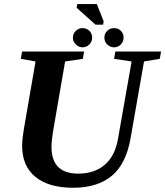

<svg xmlns="http://www.w3.org/2000/svg" viewBox="-20 -906 805 936"><path d="M81.5 -619.1 87.9 -654.8H390.1L383.8 -619.1L297.4 -606.4L242.2 -286.1Q231 -222.7 231 -189.9Q231 -59.6 361.3 -59.6Q439.9 -59.6 490 -102.1Q540 -144.5 554.7 -226.1L621.6 -606.4L536.1 -619.1L542.5 -654.8H765.1L758.8 -619.1L682.1 -606.4L616.2 -230Q594.2 -106.4 524.7 -48.6Q455.1 9.3 336.4 9.3Q217.3 9.3 152.6 -43.7Q87.9 -96.7 87.9 -194.8Q87.9 -226.1 97.7 -284.7L153.3 -606.4ZM445.8 -785.6 353.5 -868.2 356.9 -886.2H452.1L485.4 -801.8L482.4 -785.6ZM536.1 -675.3Q518.1 -675.3 503.4 -688.7Q488.8 -702.1 488.8 -722.7Q488.8 -742.2 502.7 -755.6Q516.6 -769 536.1 -769Q556.2 -769 569.3 -755.6Q582.5 -742.2 582.5 -722.7Q582.5 -703.6 569.1 -689.5Q555.7 -675.3 536.1 -675.3ZM382.8 -675.3Q363.8 -675.3 349.6 -689.5Q335.4 -703.6 335.4 -722.7Q335.4 -741.7 349.4 -755.4Q363.3 -769 382.8 -769Q402.3 -769 415.8 -755.6Q429.2 -742.2 429.2 -722.7Q429.2 -702.1 415 -688.7Q400.9 -675.3 382.8 -675.3Z"/></svg>

Font: Tinos
Style: Bold Italic
Weight: 700
Italic angle: -16.333°
Designer: Steve Matteson
Foundry: Monotype Imaging Inc.
Version: Version 1.23